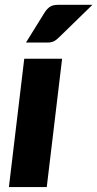

<svg xmlns="http://www.w3.org/2000/svg" viewBox="-20 -756 394 776"><path d="M231 -518.5 169 0H16L78 -518.5ZM353.5 -736.5 218.5 -605Q207 -593.5 196.8 -588.8Q186.5 -584 170.5 -584H85L161 -706.5Q170.5 -721 182.2 -728.8Q194 -736.5 215.5 -736.5Z"/></svg>

Font: Lato ExtraBold
Style: Italic
Weight: 800
Italic angle: -7°
Designer: Lukasz Dziedzic with Adam Twardoch and Botio Nikoltchev
Foundry: tyPoland Lukasz Dziedzic
Version: Version 2.015; 2015-08-06; http://www.latofonts.com/